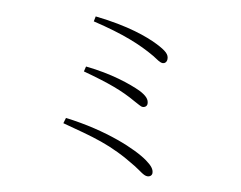

<svg xmlns="http://www.w3.org/2000/svg" viewBox="-77 -817 1155 922"><g transform="rotate(10 500.0 -355.5)"><path d="M693 -570C693 -592 679 -607 627 -633C576 -658 482 -694 318 -712L313 -687C464 -651 549 -616 623 -573C646 -559 659 -547 674 -547C682 -547 693 -554 693 -570ZM314 -467 308 -442C436 -407 502 -383 572 -343C592 -333 606 -323 615 -323C627 -323 636 -331 636 -342C636 -363 622 -379 587 -397C535 -421 441 -454 314 -467ZM262 -207 254 -180C407 -139 493 -120 627 -37C658 -18 677 1 695 1C709 1 717 -8 717 -18C717 -36 705 -52 676 -73C617 -116 465 -182 262 -207Z"/></g></svg>

Font: Noto Serif CJK HK ExtraLight
Style: Regular
Weight: 200
Designer: Ryoko NISHIZUKA 西塚涼子 (kana & ideographs); Frank Grießhammer (Latin, Greek & Cyrillic); Wenlong ZHANG 张文龙 (bopomofo); San
Foundry: Adobe
Version: Version 2.001;hotconv 1.1.0;makeotfexe 2.6.0